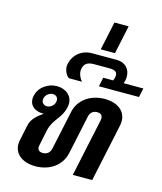

<svg xmlns="http://www.w3.org/2000/svg" viewBox="-140 -1085 1008 1195"><g transform="rotate(15 363.5 -487.0)"><path d="M164.2 -320.8H168.3C135 -296.7 99.2 -270.8 89.2 -225L68.3 -125C66.7 -115.8 65 -106.7 65 -97.5C65 -31.7 121.7 8.3 202.5 8.3C294.2 8.3 367.5 -43.3 385 -125L438.3 -375C444.2 -405 465.8 -416.7 488.3 -416.7C507.5 -416.7 522.5 -408.3 522.5 -386.7C522.5 -382.5 522.5 -379.2 521.7 -375L441.7 0H566.7L646.7 -375C648.3 -384.2 649.2 -393.3 649.2 -401.7C649.2 -467.5 594.2 -508.3 512.5 -508.3C420.8 -508.3 346.7 -456.7 330 -375L276.7 -125C270 -95 248.3 -83.3 225.8 -83.3C206.7 -83.3 191.7 -91.7 191.7 -112.5C191.7 -116.7 192.5 -120.8 193.3 -125L214.2 -225C230.8 -303.3 284.2 -319.2 301.7 -400C303.3 -407.5 304.2 -415 304.2 -421.7C304.2 -472.5 262.5 -508.3 204.2 -508.3C147.5 -508.3 91.7 -470.8 79.2 -412.5C77.5 -405 76.7 -398.3 76.7 -392.5C76.7 -346.7 114.2 -320.8 164.2 -320.8ZM175 -370.8C155 -370.8 140.8 -385 140.8 -403.3C140.8 -406.7 140.8 -409.2 141.7 -412.5C146.7 -435.8 169.2 -454.2 192.5 -454.2C212.5 -454.2 225.8 -440.8 225.8 -421.7C225.8 -418.3 225.8 -415.8 225 -412.5C220 -389.2 198.3 -370.8 175 -370.8Z M714.2 -575 726.7 -633.3H599.2C601.7 -639.2 604.2 -645 605 -650C606.7 -659.2 608.3 -668.3 608.3 -676.7C608.3 -725.8 576.7 -762.5 520 -762.5H453.3H361.7C295 -762.5 245 -720 231.7 -658.3C230.8 -653.3 230 -649.2 230 -644.2C230 -615 246.7 -582.5 264.2 -575H347.5C334.2 -587.5 320.8 -614.2 320.8 -638.3C320.8 -642.5 320.8 -645.8 321.7 -650C327.5 -678.3 340.8 -700 390.8 -700H440.8H490.8C530 -700 540.8 -686.7 540.8 -667.5C540.8 -662.5 540 -655.8 538.3 -650C536.7 -644.2 535 -639.2 532.5 -633.3H468.3L455.8 -575Z M446.7 -983.3 407.5 -800H499.2L538.3 -983.3Z"/></g></svg>

Font: BoonHome
Style: Bold Oblique
Weight: 700
Italic angle: -12°
Designer: Sungsit Sawaiwan
Foundry: Sungsit Sawaiwan
Version: Version 0.2